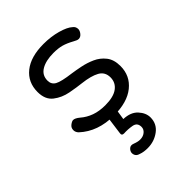

<svg xmlns="http://www.w3.org/2000/svg" viewBox="-141 -356 573 573"><g transform="rotate(-45 145.0 -70.0)"><path d="M142 10Q74 10 32 -29Q25 -36 25 -45Q25 -55 33 -61Q41 -67 46 -67Q54 -67 66 -57Q81 -44 100.5 -37Q120 -30 145 -30Q180 -30 197.5 -43Q215 -56 215 -78Q215 -101 196 -111.5Q177 -122 142 -126Q123 -128 96.5 -133Q70 -138 50 -153.5Q30 -169 30 -201Q30 -242 60 -266Q90 -290 144 -290Q175 -290 202 -282.5Q229 -275 241 -264Q249 -258 249 -248Q249 -241 243 -233.5Q237 -226 229 -226Q225 -226 221 -228Q217 -230 213 -232Q195 -242 180.5 -246Q166 -250 146 -250Q114 -250 94.5 -238.5Q75 -227 75 -204Q75 -188 88.5 -180.5Q102 -173 142 -168Q156 -166 176 -162Q196 -158 215 -149.5Q234 -141 247 -124.5Q260 -108 260 -81Q260 -40 229 -15Q198 10 142 10ZM162 -15 154 37Q184 38 199.5 55Q215 72 215 91Q215 118 193.5 134Q172 150 144 150Q137 150 129.5 149Q122 148 114 145Q100 141 100 126Q101 118 107.5 112.5Q114 107 124 111Q137 116 146 116Q159 116 167.5 109Q176 102 176 92Q176 74 159 71Q142 68 125 69Q115 69 117 59L127 -15Z"/></g></svg>

Font: Dongle Light
Style: Regular
Weight: 300
Designer: Yanghee Ryu
Foundry: Yanghee Ryu
Version: Version 2.000